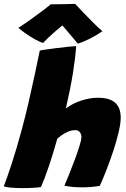

<svg xmlns="http://www.w3.org/2000/svg" viewBox="-64 -959 646 987"><path d="M146.5 2.5Q132 5 106.5 6.5Q81 8 53.5 8Q21 8 -6 5.8Q-33 3.5 -44.5 -1.5Q-28.5 -42 -3 -120Q22.5 -198 47.5 -291.5Q66.5 -361 83.2 -433.8Q100 -506.5 114.5 -574.8Q129 -643 140.5 -699Q144.5 -700.5 168.8 -704Q193 -707.5 224.8 -711.5Q256.5 -715.5 285.2 -718.5Q314 -721.5 327.5 -721.5Q324 -665 311 -583.8Q298 -502.5 274.5 -401Q307 -426.5 352.2 -441.5Q397.5 -456.5 438.5 -456.5Q500 -456.5 528.2 -430.8Q556.5 -405 556.5 -354.5Q556.5 -324.5 545.8 -279Q535 -233.5 518.2 -182.8Q501.5 -132 483 -84.8Q464.5 -37.5 449 -3.5Q404 4 358 4Q307 4 267 -4.5Q276.5 -26 291 -62Q305.5 -98 320 -137Q334.5 -176 344.5 -208Q354.5 -240 354.5 -254Q354.5 -269 346.5 -279.5Q338.5 -290 322.5 -290Q299 -290 274.8 -277Q250.5 -264 230.5 -246Q210 -172 187 -104Q164 -36 146.5 2.5ZM322.5 -939Q341.5 -918 369.5 -889Q397.5 -860 423.5 -834.5Q449.5 -809 462.5 -798.5Q431.5 -777 397 -759.8Q362.5 -742.5 336 -734.5Q313.5 -762 290.8 -788.5Q268 -815 256.5 -828.5Q240 -815 211.2 -789.8Q182.5 -764.5 157 -738Q140 -743.5 116.5 -756.5Q93 -769.5 70 -785.5Q47 -801.5 30.5 -816Q61 -835.5 96 -860.5Q131 -885.5 159.2 -907Q187.5 -928.5 197.5 -937Q208 -937 233 -937.2Q258 -937.5 284 -938Q310 -938.5 322.5 -939Z"/></svg>

Font: Grandstander Black
Style: Italic
Weight: 900
Italic angle: -15°
Designer: Tyler Finck
Foundry: Etcetera Type Co
Version: Version 1.200; ttfautohint (v1.8.3)